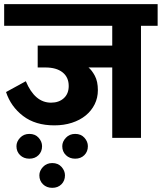

<svg xmlns="http://www.w3.org/2000/svg" viewBox="-30 -662 777 922"><path d="M395 -338Q411 -325 425.5 -298Q440 -271 440 -229Q440 -192 424.5 -161Q409 -130 381.5 -107.5Q354 -85 315.5 -72.5Q277 -60 231 -60Q140 -60 81 -105Q22 -150 -1 -220L94 -272Q137 -169 215 -169Q253 -169 276.5 -190.5Q300 -212 300 -249Q300 -291 270.5 -314.5Q241 -338 188 -338H151V-443H509V-538H-10V-642H727V-538H647V0H509V-338ZM159 180Q159 158 176.5 139.5Q194 121 221 121Q249 121 265.5 139.5Q282 158 282 180Q282 206 265 223Q248 240 221 240Q194 240 176.5 223Q159 206 159 180ZM49 40Q49 18 66.5 -0.5Q84 -19 111 -19Q139 -19 155.5 -0.5Q172 18 172 40Q172 66 155 83Q138 100 111 100Q84 100 66.5 83Q49 66 49 40ZM269 40Q269 18 286.5 -0.5Q304 -19 331 -19Q359 -19 375.5 -0.5Q392 18 392 40Q392 66 375 83Q358 100 331 100Q304 100 286.5 83Q269 66 269 40Z"/></svg>

Font: Mukta ExtraBold
Style: Regular
Weight: 800
Designer: Girish Dalvi and Yashodeep Gholap
Foundry: Ek Type
Version: Version 2.538;PS 1.002;hotconv 16.6.51;makeotf.lib2.5.65220;